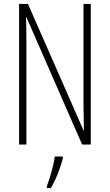

<svg xmlns="http://www.w3.org/2000/svg" viewBox="-20 -734 557 975"><path d="M441 0H397L114 -647H112Q113 -623 113.5 -594Q114 -565 114 -526V0H77V-714H122L404 -72H406Q406 -108 405 -143.5Q404 -179 404 -202V-714H441ZM299 71Q290 106 274 147Q258 188 238 221H218V211Q225 193 233.5 165.5Q242 138 249 109.5Q256 81 258 61H299Z"/></svg>

Font: Noto Sans Tamil ExtraCondensed ExtraLight
Style: Regular
Weight: 200
Width: 2
Designer: Jelle Bosma - Monotype Design Team
Foundry: Monotype Imaging Inc.
Version: Version 2.004; ttfautohint (v1.8.4.7-5d5b)